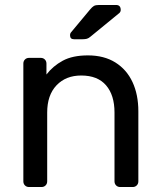

<svg xmlns="http://www.w3.org/2000/svg" viewBox="-20 -753 646 773"><path d="M97 0Q87 0 80.5 -6.5Q74 -13 74 -23V-497Q74 -507 80.5 -513.5Q87 -520 97 -520H144Q154 -520 160.5 -513.5Q167 -507 167 -497V-453Q193 -487 232.5 -508.5Q272 -530 334 -530Q399 -530 444.5 -501.5Q490 -473 513.5 -422.5Q537 -372 537 -305V-23Q537 -13 530.5 -6.5Q524 0 514 0H464Q454 0 447.5 -6.5Q441 -13 441 -23V-300Q441 -370 407 -409.5Q373 -449 307 -449Q245 -449 207.5 -409.5Q170 -370 170 -300V-23Q170 -13 163.5 -6.5Q157 0 147 0ZM278 -595Q262 -595 262 -611Q262 -619 267 -624L342 -714Q351 -725 358 -729Q365 -733 379 -733H447Q466 -733 466 -713Q466 -706 461 -701L345 -606Q337 -599 330 -597Q323 -595 312 -595Z"/></svg>

Font: RubikRegular
Style: Regular
Weight: 400
Designer: Hubert and Fischer
Foundry: Hubert and Fischer
Version: Version 2.300;gftools[0.9.30]